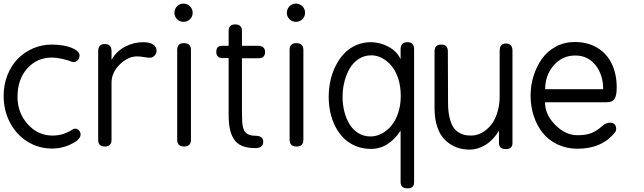

<svg xmlns="http://www.w3.org/2000/svg" viewBox="-20 -805 3539 1055"><path d="M265.1 -488.8Q183.6 -488.8 129.9 -429Q76.2 -369.1 76.2 -272.9Q76.2 -185.1 132.3 -122.6Q188.5 -60.1 268.1 -60.1Q329.1 -60.1 379.9 -94.2Q385.3 -98.1 393.1 -98.1Q404.3 -98.1 413.6 -88.6Q422.9 -79.1 422.9 -65.9Q422.9 -47.9 398.9 -28.8Q336.9 11.2 266.1 11.2Q192.4 11.2 131.3 -26.6Q70.3 -64.5 35.2 -130.9Q0 -197.3 0 -277.8Q0 -339.8 21.2 -393.1Q42.5 -446.3 78.4 -482.7Q114.3 -519 162.6 -539.6Q210.9 -560.1 264.2 -560.1Q335.4 -560.1 382.8 -538.1Q397.9 -531.2 407.5 -521.5Q417 -511.7 417 -502Q417 -485.4 407.7 -474.6Q398.4 -463.9 383.8 -463.9Q379.9 -463.9 374 -465.8Q352.5 -475.1 321 -481.9Q289.6 -488.8 265.1 -488.8Z M519.5 -36.1V-523.9Q519.5 -563 555.7 -563Q592.8 -563 592.8 -523.9V-476.1Q619.6 -523.4 666.7 -548.3Q713.9 -573.2 767.6 -573.2Q804.2 -573.2 822.3 -559.6Q840.3 -545.9 840.3 -526.9Q840.3 -511.2 829.3 -499.5Q818.4 -487.8 801.8 -487.8Q789.1 -487.8 770.3 -491.5Q751.5 -495.1 733.4 -495.1Q683.1 -495.1 637.9 -450.7Q592.8 -406.2 592.8 -350.1V-36.1Q592.8 0 555.7 0Q519.5 0 519.5 -36.1Z M953.6 -37.1V-530.8Q953.6 -567.9 990.2 -567.9Q1029.3 -567.9 1029.3 -530.8V-37.1Q1029.3 0 991.7 0Q953.6 0 953.6 -37.1ZM952.9 -699.5Q938.5 -713.9 938.5 -734.9Q938.5 -755.9 952.9 -770.5Q967.3 -785.2 988.3 -785.2Q1009.3 -785.2 1023.9 -770.5Q1038.6 -755.9 1038.6 -734.9Q1038.6 -713.9 1023.9 -699.5Q1009.3 -685.1 988.3 -685.1Q967.3 -685.1 952.9 -699.5Z M1236.3 -553.2V-634.8Q1236.3 -670.9 1272.5 -670.9Q1309.6 -670.9 1309.6 -634.8V-553.2H1397.5Q1436.5 -553.2 1436.5 -519Q1436.5 -484.9 1399.4 -484.9H1309.6V-179.2Q1309.6 -152.3 1310.8 -135.5Q1312 -118.7 1316.2 -102.5Q1320.3 -86.4 1328.1 -77.9Q1335.9 -69.3 1349.4 -64.2Q1362.8 -59.1 1382.3 -59.1Q1426.3 -59.1 1426.3 -25.9Q1426.3 8.8 1382.3 8.8Q1338.4 8.8 1309.3 -3.7Q1280.3 -16.1 1264.4 -41.7Q1248.5 -67.4 1242.4 -99.9Q1236.3 -132.3 1236.3 -179.2V-485.8H1204.6Q1168.5 -485.8 1168.5 -520Q1168.5 -553.2 1199.2 -553.2Z M1571.3 -37.1V-530.8Q1571.3 -567.9 1607.9 -567.9Q1647 -567.9 1647 -530.8V-37.1Q1647 0 1609.4 0Q1571.3 0 1571.3 -37.1ZM1570.6 -699.5Q1556.2 -713.9 1556.2 -734.9Q1556.2 -755.9 1570.6 -770.5Q1585 -785.2 1606 -785.2Q1627 -785.2 1641.6 -770.5Q1656.2 -755.9 1656.2 -734.9Q1656.2 -713.9 1641.6 -699.5Q1627 -685.1 1606 -685.1Q1585 -685.1 1570.6 -699.5Z M2181.2 -480V-534.2Q2181.2 -573.2 2219.2 -573.2Q2255.4 -573.2 2255.4 -534.2V196.8Q2255.4 230 2219.2 230Q2181.2 230 2181.2 195.8V-86.9Q2152.8 -42.5 2111.3 -14.6Q2069.8 13.2 2018.1 13.2Q1972.7 13.2 1934.3 -2.7Q1896 -18.6 1868.9 -45.7Q1841.8 -72.8 1823 -109.1Q1804.2 -145.5 1795.2 -187Q1786.1 -228.5 1786.1 -272.9Q1786.1 -316.9 1795.2 -359.6Q1804.2 -402.3 1823.2 -440.9Q1842.3 -479.5 1869.4 -509Q1896.5 -538.6 1934.8 -555.9Q1973.1 -573.2 2018.1 -573.2Q2066.9 -573.2 2113.8 -548.6Q2160.6 -523.9 2181.2 -480ZM2016.1 -55.2Q2047.4 -55.2 2076.9 -70.6Q2106.4 -85.9 2129.9 -113.5Q2153.3 -141.1 2167.7 -184.1Q2182.1 -227.1 2182.1 -277.8Q2182.1 -329.1 2168.5 -372.1Q2154.8 -415 2131.8 -442.6Q2108.9 -470.2 2080.1 -485.6Q2051.3 -501 2020 -501Q1982.4 -501 1951.7 -481.4Q1920.9 -461.9 1901.9 -429.2Q1882.8 -396.5 1872.6 -356.2Q1862.3 -315.9 1862.3 -272.9Q1862.3 -231 1872.1 -192.4Q1881.8 -153.8 1900.4 -122.8Q1918.9 -91.8 1949 -73.5Q1979 -55.2 2016.1 -55.2Z M2440.9 -522.9 2441.9 -242.2Q2441.9 -197.8 2449 -164.6Q2456.1 -131.3 2467.5 -111.6Q2479 -91.8 2496.1 -80.1Q2513.2 -68.4 2530.3 -64.2Q2547.4 -60.1 2568.8 -60.1Q2597.7 -60.1 2625.5 -74.5Q2653.3 -88.9 2675.8 -115.5Q2698.2 -142.1 2711.9 -184.1Q2725.6 -226.1 2725.6 -276.9V-526.9Q2725.6 -565.9 2759.8 -565.9Q2795.9 -565.9 2795.9 -526.9V-19Q2795.9 14.2 2759.8 14.2Q2721.7 14.2 2721.7 -20V-86.9Q2690.4 -35.2 2647.9 -9Q2605.5 17.1 2559.6 17.1Q2521 17.1 2487.8 4.4Q2454.6 -8.3 2427 -34.2Q2399.4 -60.1 2383.5 -105.2Q2367.7 -150.4 2367.7 -210V-522.9Q2367.7 -560.1 2403.8 -560.1Q2440.9 -560.1 2440.9 -522.9Z M3137.7 -574.2Q3210 -574.2 3262.7 -542Q3315.4 -509.8 3342 -453.6Q3368.7 -397.5 3368.7 -324.2Q3368.7 -280.8 3357.2 -262Q3345.7 -243.2 3312.5 -243.2H2974.6Q2974.6 -175.8 3030.8 -118.9Q3086.9 -62 3153.3 -62Q3196.8 -62 3226.8 -72.8Q3256.8 -83.5 3289.6 -112.8Q3309.1 -130.9 3332.5 -130.9Q3347.7 -130.9 3356.7 -122.3Q3365.7 -113.8 3365.7 -97.2Q3365.7 -84.5 3358.4 -77.1Q3287.6 12.2 3153.3 12.2Q3093.3 12.2 3043.7 -11.2Q2994.1 -34.7 2962.2 -74.7Q2930.2 -114.7 2912.8 -167.5Q2895.5 -220.2 2895.5 -279.8Q2895.5 -335.4 2911.9 -387.9Q2928.2 -440.4 2958 -482.2Q2987.8 -523.9 3034.7 -549.1Q3081.5 -574.2 3137.7 -574.2ZM2975.6 -314.9H3294.4Q3294.4 -393.6 3252.4 -446.8Q3210.4 -500 3140.6 -500Q3069.8 -500 3022.7 -445.8Q2975.6 -391.6 2975.6 -314.9Z"/></svg>

Font: BPreplay
Style: Regular
Weight: 400
Designer: Magenta/George Triantafyllakos
Foundry: Magenta/George Triantafyllakos
Version: Version 1.00